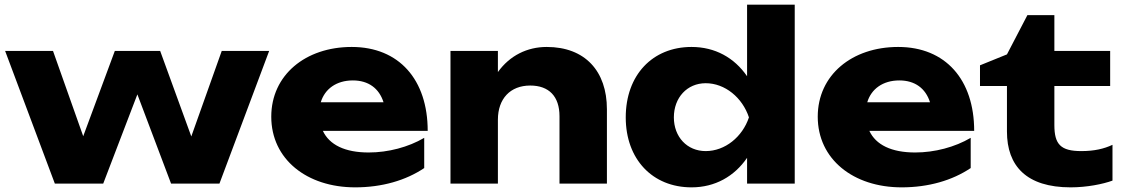

<svg xmlns="http://www.w3.org/2000/svg" viewBox="-20 -790 4833 826"><path d="M669 -571H474L338 -204L208 -571H2L216 0H424L571 -384L716 0H924L1138 -571H934L803 -203Z M1508 16C1624 16 1726 -14 1805 -67V-197C1737 -157 1650 -134 1566 -134C1464 -134 1397 -167 1369 -227H1820C1820 -447 1697 -588 1493 -588C1294 -588 1147 -467 1147 -288C1147 -105 1300 16 1508 16ZM1498 -444C1565 -444 1611 -410 1630 -350H1360C1377 -407 1427 -444 1498 -444Z M2332 -588C2248 -588 2173 -551 2122 -480V-571H1918V0H2122V-275C2122 -365 2175 -422 2261 -422C2342 -422 2387 -375 2387 -290V0H2591V-320C2591 -484 2497 -588 2332 -588Z M3399 -770H3194V-462C3139 -542 3056 -588 2955 -588C2787 -588 2672 -467 2672 -285C2672 -105 2787 16 2955 16C3056 16 3139 -31 3194 -111V0H3399ZM2879 -285C2879 -370 2936 -432 3016 -432C3099 -432 3174 -370 3202 -285C3174 -201 3099 -140 3016 -140C2936 -140 2879 -201 2879 -285Z M3859 16C3975 16 4077 -14 4156 -67V-197C4088 -157 4001 -134 3917 -134C3815 -134 3748 -167 3720 -227H4171C4171 -447 4048 -588 3844 -588C3645 -588 3498 -467 3498 -288C3498 -105 3651 16 3859 16ZM3849 -444C3916 -444 3962 -410 3981 -350H3711C3728 -407 3778 -444 3849 -444Z M4312 -420V-224C4312 -76 4396 16 4586 16C4656 16 4725 2 4766 -13V-167C4730 -150 4688 -140 4632 -140C4543 -140 4516 -169 4516 -252V-420H4756V-571H4516V-725H4400L4312 -556L4196 -509V-420Z"/></svg>

Font: Bounded
Style: Bold
Weight: 700
Designer: Vlad Churkin
Version: Version 3.0